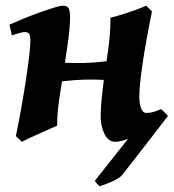

<svg xmlns="http://www.w3.org/2000/svg" viewBox="-20 -477 609 673"><path d="M180.2 -36.6Q173.8 -33.7 156.2 -25.9Q138.7 -18.1 117.9 -8.8Q97.2 0.5 79.8 8.5Q62.5 16.6 56.6 20L35.6 0Q45.9 -48.8 54.9 -100.1Q64 -151.4 71 -198Q78.1 -244.6 82.3 -280.3Q86.4 -315.9 86.4 -333Q86.4 -355.5 81.1 -360.1Q75.7 -364.7 66.9 -364.7Q60.5 -364.7 46.6 -360.8Q32.7 -356.9 21.5 -353L13.2 -390.6Q33.7 -399.9 61.8 -411.4Q89.8 -422.9 118.4 -433.1Q147 -443.4 169.4 -450.2Q191.9 -457 201.7 -457Q215.8 -457 220.7 -447.8Q225.6 -438.5 225.6 -416Q225.6 -382.8 217.3 -322.8Q209 -262.7 194.8 -175.8Q186.5 -125 183.3 -95.2Q180.2 -65.4 180.2 -36.6ZM409.7 -251 389.6 -194.8Q347.7 -197.3 312.3 -198Q276.9 -198.7 239.5 -196Q202.1 -193.4 153.3 -186L139.2 -201.7Q140.6 -207 144.3 -218.8Q147.9 -230.5 152.3 -242.4Q156.7 -254.4 159.2 -259.3Q202.1 -256.8 238 -256.1Q273.9 -255.4 311 -258.1Q348.1 -260.7 395.5 -268.1ZM554.2 -57.6Q526.4 -38.1 493.7 -20.3Q460.9 -2.4 431.4 8.8Q401.9 20 384.3 20Q359.4 20 346.2 -7.6Q333 -35.2 333 -65.4Q333 -103 338.4 -151.1Q343.8 -199.2 350.1 -240.2Q358.4 -295.4 362.1 -326.9Q365.7 -358.4 366.5 -377.4Q367.2 -396.5 367.2 -415Q382.3 -418.5 407 -426Q431.6 -433.6 455.8 -442.4Q480 -451.2 492.2 -457L512.7 -437Q491.7 -334 480 -255.4Q468.3 -176.8 468.3 -138.2Q468.3 -114.3 474.4 -97.7Q480.5 -81.1 493.2 -81.1Q506.8 -81.1 520 -85.2Q533.2 -89.4 544.9 -94.7ZM312.5 156.7 476.6 -50.8 544.9 -94.7 568.8 -70.8Q565.4 -66.4 550 -46.4Q534.7 -26.4 513.2 1.5Q491.7 29.3 469.5 57.9Q447.3 86.4 429.9 108.6Q412.6 130.9 405.8 139.2Q398.9 146 383.8 153.8Q368.7 161.6 353 167.5Q337.4 173.3 329.1 175.8Q325.7 173.3 320.3 167.2Q314.9 161.1 312.5 156.7Z"/></svg>

Font: Gentium Book Plus
Style: Bold Italic
Weight: 700
Italic angle: -8°
Designer: Victor Gaultney, Annie Olsen, Iska Routamaa, Becca Hirsbrunner
Foundry: SIL International
Version: Version 6.101